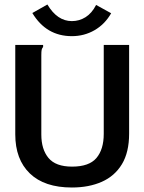

<svg xmlns="http://www.w3.org/2000/svg" viewBox="-20 -823 640 855"><path d="M300 12Q178 12 113 -50.5Q48 -113 48 -225V-623H172V-614Q167 -608 165.5 -601Q164 -594 164 -577V-224Q164 -158 196 -119.5Q228 -81 301 -81Q377 -81 409.5 -119.5Q442 -158 442 -227V-623H555V-228Q555 -145 523 -92Q491 -39 433.5 -13.5Q376 12 300 12ZM408 -801 475 -764Q447 -715 401 -688.5Q355 -662 300 -662Q186 -662 124 -765L191 -803Q235 -729 300 -729Q333 -729 361 -746.5Q389 -764 408 -801Z"/></svg>

Font: Inconsolata Expanded Bold
Style: Regular
Weight: 700
Width: 7
Monospace: yes
Designer: Raph Levien, Cyreal, Brenton Simpson
Foundry: Raph Levien, Cyreal, Google
Version: Version 3.001; ttfautohint (v1.8.2.53-6de2)